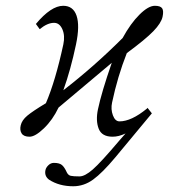

<svg xmlns="http://www.w3.org/2000/svg" viewBox="-20 -462 586 666"><path d="M319.8 -83Q332 -141.1 367.7 -244.1L183.1 -88.9Q162.6 -45.9 132.3 -16.8Q102.1 12.2 82.5 12.2Q62.5 12.2 55.2 1Q47.9 -10.3 51.8 -26.9Q55.7 -44.9 74.7 -60.8Q93.8 -76.7 139.2 -104Q172.4 -181.6 199.7 -308.1Q206.1 -338.4 196.3 -360.6Q186.5 -382.8 167.5 -382.8Q144.5 -382.8 117.7 -360.8L104.5 -378.9Q157.2 -441.9 199.2 -441.9Q233.9 -441.9 245.6 -407.5Q257.3 -373 243.7 -308.1Q225.1 -219.7 199.7 -148.9Q306.6 -231.4 405.3 -330.1Q433.1 -380.9 463.9 -411.4Q494.6 -441.9 517.1 -441.9Q536.6 -441.9 542.5 -433.1Q548.3 -424.3 543.9 -403.8Q539.1 -381.8 512 -353.8Q484.9 -325.7 419.9 -277.8Q387.7 -196.3 368.7 -106Q363.8 -83 371.6 -62Q379.4 -41 394.5 -41Q435.5 -41 489.3 -85L491.7 -87.9L506.8 -68.8L379.9 84Q335 137.7 303 160.9Q271 184.1 233.9 184.1Q185.1 184.1 149.9 161.1Q133.3 148.4 137.7 127.9Q139.6 119.1 147.9 111.1Q156.2 103 167 103Q186 103 194.8 110.4Q203.6 117.7 211.9 136.2Q216.8 146 225.6 147.9Q234.4 149.9 255.9 149.9Q274.4 149.9 302 125.7Q329.6 101.6 394.5 24.9L415.5 1Q391.6 12.2 370.6 12.2Q333 12.2 322.3 -15.6Q311.5 -43.5 319.8 -83Z"/></svg>

Font: Linux Biolinum
Style: Italic
Weight: 400
Italic angle: -12°
Designer: Philipp H. Poll
Foundry: Philipp H. Poll
Version: Version 1.1.3 ; ttfautohint (v0.9)